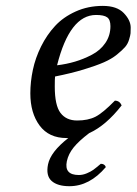

<svg xmlns="http://www.w3.org/2000/svg" viewBox="-20 -459 464 652"><path d="M339.4 108.4Q284.2 173.3 215.8 173.3Q175.3 173.3 155.3 155.5Q135.3 137.7 143.1 99.1Q151.9 56.6 211.9 9.8Q210 9.8 206.1 9.8Q146 9.8 114.5 -32.7Q83 -75.2 83 -142.1Q83 -181.2 91.6 -221.7Q100.1 -262.2 119.6 -301.5Q139.2 -340.8 167 -370.8Q194.8 -400.9 236.8 -419.9Q278.8 -439 329.1 -439Q377 -439 400.4 -414.6Q423.8 -390.1 423.8 -365.2Q423.8 -352.1 423.3 -345.9Q422.9 -339.8 418.5 -325Q414.1 -310.1 405 -299.6Q396 -289.1 377.4 -273.9Q358.9 -258.8 332.5 -247.3Q306.2 -235.8 263.7 -222.9Q221.2 -210 167 -199.2Q166 -191.4 166 -165Q166 -101.1 185.5 -75.4Q205.1 -49.8 241.9 -49.8Q278.8 -49.8 304 -62.5Q329.1 -75.2 370.1 -117.2Q386.2 -117.2 393.1 -101.1Q339.8 -32.7 282.7 -6.8Q248 19.5 230.2 41.5Q212.4 63.5 207 88.4Q197.3 135.3 247.6 135.3Q261.2 135.3 274.7 129.6Q288.1 124 296.9 117.7Q305.7 111.3 322.3 97.2Q335.4 97.2 339.4 108.4ZM355 -370.1Q355 -392.1 344 -400.1Q333 -408.2 306.2 -408.2Q216.8 -408.2 173.8 -237.3Q206.1 -241.2 234.9 -249.8Q263.7 -258.3 292.2 -273.2Q320.8 -288.1 337.9 -313.2Q355 -338.4 355 -370.1Z"/></svg>

Font: Linux Libertine
Style: Italic
Weight: 400
Italic angle: -12°
Designer: Philipp H. Poll
Foundry: Philipp H. Poll
Version: Version 5.1.6 ; ttfautohint (v0.9)